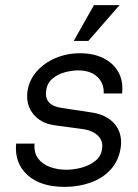

<svg xmlns="http://www.w3.org/2000/svg" viewBox="-20 -719 538 750"><path d="M347 -699H447L325 -559H268ZM233 11Q138 11 87 -35.5Q36 -82 43 -158H115Q112 -123 128.5 -100.5Q145 -78 174.5 -67Q204 -56 239 -56Q269 -56 300 -64.5Q331 -73 353.5 -91.5Q376 -110 379 -140Q383 -170 361.5 -190Q340 -210 302 -215Q274 -219 246.5 -222.5Q219 -226 191 -230Q138 -238 109.5 -274Q81 -310 87 -360Q93 -405 122.5 -439Q152 -473 196.5 -492Q241 -511 293 -511Q344 -511 382.5 -492.5Q421 -474 441.5 -439Q462 -404 457 -354H385Q387 -393 360.5 -418.5Q334 -444 285 -444Q259 -444 231 -436Q203 -428 183 -410Q163 -392 160 -363Q153 -306 224 -297Q228 -296 249.5 -293Q271 -290 297.5 -286Q324 -282 342 -279Q398 -270 428 -234.5Q458 -199 452 -146Q445 -93 413.5 -58Q382 -23 334.5 -6Q287 11 233 11Z"/></svg>

Font: Haskoy
Style: Italic
Weight: 400
Designer: Ertekin Erdin
Foundry: Ertekin Erdin
Version: Version 2.000; ttfautohint (v1.8.4.7-5d5b)